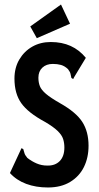

<svg xmlns="http://www.w3.org/2000/svg" viewBox="-20 -819 440 850"><path d="M192 11Q139 11 96 -5Q53 -21 24 -53L71 -154L75 -163L83 -159Q86 -151 88 -142Q90 -133 101 -120Q120 -105 142 -95.5Q164 -86 189 -86Q224 -85 244.5 -106Q265 -127 265 -166Q265 -186 259.5 -203.5Q254 -221 235 -239.5Q216 -258 178 -280Q104 -320 74 -362.5Q44 -405 44 -471Q44 -519 65.5 -555.5Q87 -592 123 -612.5Q159 -633 205 -633Q303 -633 360 -563L308 -477L304 -469L296 -474Q294 -481 292.5 -490.5Q291 -500 281 -513Q266 -527 250 -531.5Q234 -536 214 -536Q185 -536 167.5 -519.5Q150 -503 150 -475Q150 -454 156.5 -437.5Q163 -421 183.5 -403.5Q204 -386 246 -362Q317 -322 344.5 -279Q372 -236 372 -174Q372 -121 351.5 -79.5Q331 -38 290.5 -13.5Q250 11 192 11ZM143 -650 114 -702 250 -799 290 -714Z"/></svg>

Font: Inconsolata Condensed ExtraBold
Style: Regular
Weight: 800
Width: 3
Monospace: yes
Designer: Raph Levien, Cyreal, Brenton Simpson
Foundry: Raph Levien, Cyreal, Google
Version: Version 3.001; ttfautohint (v1.8.2.53-6de2)